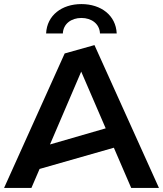

<svg xmlns="http://www.w3.org/2000/svg" viewBox="-25 -921 799 941"><path d="M374 -833C424 -833 463 -804 465 -757H547C543 -846 470 -901 374 -901C278 -901 205 -846 201 -757H283C285 -804 324 -833 374 -833ZM-5 0H129L169 -93L533 -197L618 0H754L438 -700L292 -659ZM220 -213 373 -570 493 -292Z"/></svg>

Font: Talent
Style: Bold
Weight: 600
Designer: Mike Powis
Version: Version 1.001;hotconv 1.0.109;makeotfexe 2.5.65596